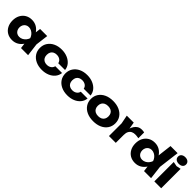

<svg xmlns="http://www.w3.org/2000/svg" viewBox="380 -2433 4057 4057"><g transform="rotate(45 2408.5 -404.5)"><path d="M572 0 546 -206 573 -285 546 -364 572 -571H784L748 -286L784 0ZM620 -285Q606 -195 564.5 -127Q523 -59 459.5 -21.5Q396 16 315 16Q231 16 167.5 -21.5Q104 -59 68 -127.5Q32 -196 32 -285Q32 -376 68 -444Q104 -512 167.5 -550Q231 -588 315 -588Q396 -588 459.5 -550.5Q523 -513 565 -445.5Q607 -378 620 -285ZM239 -285Q239 -243 256.5 -210Q274 -177 305 -158.5Q336 -140 376 -140Q418 -140 455 -158.5Q492 -177 520 -210Q548 -243 562 -285Q548 -328 520 -361Q492 -394 455 -413Q418 -432 376 -432Q336 -432 305 -413Q274 -394 256.5 -361Q239 -328 239 -285Z M1558 -241Q1550 -164 1502 -106Q1454 -48 1377.5 -16Q1301 16 1206 16Q1101 16 1021 -22Q941 -60 896 -128Q851 -196 851 -285Q851 -375 896 -443Q941 -511 1021 -549.5Q1101 -588 1206 -588Q1301 -588 1377.5 -555.5Q1454 -523 1502 -465.5Q1550 -408 1558 -330H1355Q1344 -381 1304 -408.5Q1264 -436 1206 -436Q1161 -436 1127.5 -418.5Q1094 -401 1075.5 -367.5Q1057 -334 1057 -285Q1057 -237 1075.5 -203.5Q1094 -170 1127.5 -152.5Q1161 -135 1206 -135Q1264 -135 1304.5 -164Q1345 -193 1355 -241Z M2320 -241Q2312 -164 2264 -106Q2216 -48 2139.5 -16Q2063 16 1968 16Q1863 16 1783 -22Q1703 -60 1658 -128Q1613 -196 1613 -285Q1613 -375 1658 -443Q1703 -511 1783 -549.5Q1863 -588 1968 -588Q2063 -588 2139.5 -555.5Q2216 -523 2264 -465.5Q2312 -408 2320 -330H2117Q2106 -381 2066 -408.5Q2026 -436 1968 -436Q1923 -436 1889.5 -418.5Q1856 -401 1837.5 -367.5Q1819 -334 1819 -285Q1819 -237 1837.5 -203.5Q1856 -170 1889.5 -152.5Q1923 -135 1968 -135Q2026 -135 2066.5 -164Q2107 -193 2117 -241Z M2741 16Q2631 16 2549 -21.5Q2467 -59 2421 -127.5Q2375 -196 2375 -285Q2375 -376 2421 -444Q2467 -512 2549 -550Q2631 -588 2741 -588Q2850 -588 2932.5 -550Q3015 -512 3061 -444Q3107 -376 3107 -285Q3107 -196 3061 -127.5Q3015 -59 2932.5 -21.5Q2850 16 2741 16ZM2741 -135Q2791 -135 2826.5 -153Q2862 -171 2881 -205Q2900 -239 2900 -285Q2900 -333 2881 -366.5Q2862 -400 2826.5 -418Q2791 -436 2741 -436Q2691 -436 2655 -418Q2619 -400 2600 -366.5Q2581 -333 2581 -286Q2581 -239 2600 -205Q2619 -171 2655 -153Q2691 -135 2741 -135Z M3162 -571H3370L3404 -367V0H3200V-379ZM3672 -580V-406Q3642 -412 3615.5 -414.5Q3589 -417 3567 -417Q3523 -417 3486 -399.5Q3449 -382 3426.5 -342Q3404 -302 3404 -235L3365 -283Q3373 -345 3389 -399.5Q3405 -454 3432.5 -496.5Q3460 -539 3501 -563.5Q3542 -588 3601 -588Q3618 -588 3636 -586Q3654 -584 3672 -580Z M4248 0 4221 -214 4256 -284 4222 -372 4270 -770H4482L4423 -301L4459 0ZM4292 -285Q4278 -195 4236.5 -127Q4195 -59 4131.5 -21.5Q4068 16 3987 16Q3903 16 3839.5 -21.5Q3776 -59 3740 -127.5Q3704 -196 3704 -285Q3704 -376 3740 -444Q3776 -512 3839.5 -550Q3903 -588 3987 -588Q4068 -588 4131.5 -550.5Q4195 -513 4237 -445.5Q4279 -378 4292 -285ZM3911 -285Q3911 -243 3928.5 -210Q3946 -177 3977 -158.5Q4008 -140 4048 -140Q4090 -140 4127 -158.5Q4164 -177 4192 -210Q4220 -243 4234 -285Q4220 -328 4192 -361Q4164 -394 4127 -413Q4090 -432 4048 -432Q4008 -432 3977 -413Q3946 -394 3928.5 -361Q3911 -328 3911 -285Z M4556 -580 4659 -560 4761 -580V0H4556ZM4658 -627Q4605 -627 4572 -653.5Q4539 -680 4539 -726Q4539 -771 4572 -798Q4605 -825 4658 -825Q4713 -825 4745.5 -798Q4778 -771 4778 -726Q4778 -680 4745.5 -653.5Q4713 -627 4658 -627Z"/></g></svg>

Font: Unbounded
Style: Bold
Weight: 700
Designer: Luke Prowse, Jean-Baptiste Morizot, Fátima Lázaro, Florian Runge
Foundry: NaN
Version: Version 1.700